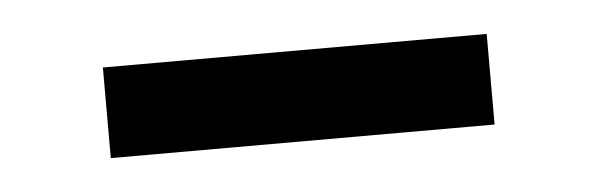

<svg xmlns="http://www.w3.org/2000/svg" viewBox="-24 -399 473 152"><g transform="rotate(-5 212.5 -323.0)"><path d="M60 -287V-359H365V-287Z"/></g></svg>

Font: Carrois Gothic SC
Style: Regular
Weight: 400
Designer: Ralph du Carrois
Foundry: Ralph du Carrois
Version: Version 1.002